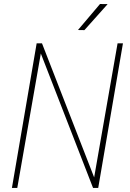

<svg xmlns="http://www.w3.org/2000/svg" viewBox="-20 -924 641 944"><path d="M584.5 -710.9 462.9 0H437.5L180.7 -661.1L64.9 0H38.6L160.2 -710.9H186.5L442.9 -51.8L558.1 -710.9ZM363.3 -776.4 471.7 -904.3 509.3 -903.8 395 -775.9Z"/></svg>

Font: Roboto Condensed Thin
Style: Italic
Weight: 250
Italic angle: -12°
Designer: Christian Robertson
Foundry: Google
Version: Version 3.008; 2023